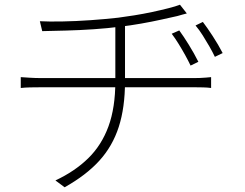

<svg xmlns="http://www.w3.org/2000/svg" viewBox="-20 -754 1040 814"><path d="M740 -625Q757 -602 780 -565Q803 -528 821 -492L788 -476Q778 -497 765 -520.5Q752 -544 737.5 -567.5Q723 -591 708 -611ZM840 -661Q857 -639 881.5 -601.5Q906 -564 924 -529L891 -513Q881 -534 867.5 -557.5Q854 -581 839.5 -604Q825 -627 809 -646ZM149 -664Q186 -662 243.5 -663Q301 -664 364.5 -668.5Q428 -673 481 -679Q512 -683 549.5 -689Q587 -695 624.5 -703Q662 -711 693.5 -719Q725 -727 743 -734L772 -697Q763 -695 753 -692Q743 -689 732 -686Q705 -680 664.5 -671Q624 -662 578.5 -654Q533 -646 491 -641Q436 -634 377 -630Q318 -626 261.5 -624.5Q205 -623 159 -622ZM215 11Q298 -28 354.5 -83.5Q411 -139 440 -218.5Q469 -298 469 -409Q469 -409 469 -442Q469 -475 469 -530Q469 -585 469 -652L510 -660Q510 -638 510 -606.5Q510 -575 510 -540.5Q510 -506 510 -476Q510 -446 510 -427.5Q510 -409 510 -409Q510 -298 483.5 -216Q457 -134 401 -72.5Q345 -11 254 40ZM68 -427Q82 -426 106 -424.5Q130 -423 152 -423Q166 -423 205 -423Q244 -423 299.5 -423Q355 -423 418 -423Q481 -423 544.5 -423Q608 -423 662 -423Q716 -423 754 -423Q792 -423 805 -423Q816 -423 828.5 -423.5Q841 -424 853 -425Q865 -426 875 -427V-381Q861 -383 842 -383.5Q823 -384 806 -384Q794 -384 755.5 -384Q717 -384 662.5 -384Q608 -384 545.5 -384Q483 -384 419.5 -384Q356 -384 300.5 -384Q245 -384 206.5 -384Q168 -384 154 -384Q129 -384 107.5 -383.5Q86 -383 68 -381Z"/></svg>

Font: Noto Sans TC ExtraLight
Style: Regular
Weight: 250
Designer: Ryoko NISHIZUKA  (kana, bopomofo & ideographs); Paul D. Hunt (Latin, Greek & Cyrillic); Sandoll Communications , Soo-you
Foundry: Adobe
Version: Version 2.004-H2;hotconv 1.0.118;makeotfexe 2.5.65603